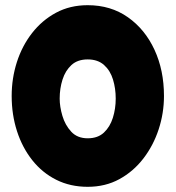

<svg xmlns="http://www.w3.org/2000/svg" viewBox="-20 -720 677 740"><path d="M318 0Q251 0 197 -27Q143 -54 104.5 -102.5Q66 -151 45.5 -214.5Q25 -278 25 -350Q25 -418 45 -480.5Q65 -543 103.5 -592.5Q142 -642 196 -671Q250 -700 318 -700Q407 -700 473 -653.5Q539 -607 575.5 -528Q612 -449 612 -350Q612 -284 591.5 -221.5Q571 -159 532.5 -109Q494 -59 440 -29.5Q386 0 318 0ZM318 -187Q357 -187 380.5 -209Q404 -231 415 -266Q426 -301 426 -340Q426 -379 415.5 -413.5Q405 -448 381 -469.5Q357 -491 318 -491Q279 -491 255.5 -469.5Q232 -448 221 -413.5Q210 -379 210 -340Q210 -309 220.5 -273.5Q231 -238 254.5 -212.5Q278 -187 318 -187Z"/></svg>

Font: Cherry Bomb One
Style: Regular
Weight: 400
Designer: satsuyako
Foundry: satsuyako
Version: Version 4.100; ttfautohint (v1.8.3)